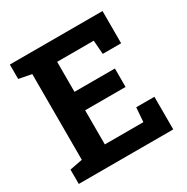

<svg xmlns="http://www.w3.org/2000/svg" viewBox="-162 -850 964 990"><g transform="rotate(-30 319.5 -355.5)"><path d="M27.3 0V-85.4L103 -100.1V-610.4L27.3 -625V-710.9H579.1V-519H469.7L463.4 -601.1H245.6V-422.4H486.3V-312.5H245.6V-109.4H475.1L481.4 -194.3H589.8V0Z"/></g></svg>

Font: Robotiche
Style: Bold
Weight: 700
Designer: Google
Version: Version 2.001